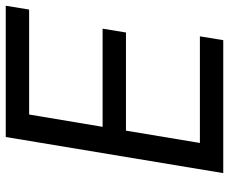

<svg xmlns="http://www.w3.org/2000/svg" viewBox="-82 -684 767 642"><g transform="rotate(-90 301.0 -363.5)"><path d="M42.6 0 163.4 -727.3H602.3L589.5 -649.1H238.6L197.4 -403.4H525.6L512.8 -325.3H184.7L143.5 -78.1H500L487.2 0Z"/></g></svg>

Font: Inter UI
Style: Italic
Weight: 400
Italic angle: -9.39999°
Designer: Rasmus Andersson
Foundry: rsms
Version: 3.2;8d6f07862